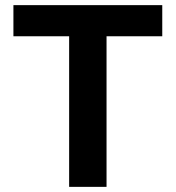

<svg xmlns="http://www.w3.org/2000/svg" viewBox="-20 -727 683 747"><path d="M32.2 -707H611.3V-585.9H394.5V0H249V-585.9H32.2Z"/></svg>

Font: WEMIX Pretendard
Style: Bold
Weight: 700
Designer: Base glyphs from Inter by Rasmus Andersson; Hangeul glyphs from Noto Sans CJK(Source Han Sans) by Jang Soo-young and Kan
Foundry: Kil Hyung-jin
Version: Version 1.000